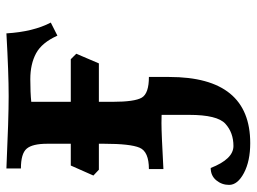

<svg xmlns="http://www.w3.org/2000/svg" viewBox="-118 -396 778 581"><g transform="rotate(-90 270.5 -106.0)"><path d="M327.6 0Q222.2 -5.9 188 -5.9Q157.2 -5.9 48.8 0V-43.9Q101.6 -43.9 113.5 -72Q125.5 -100.1 125.5 -179.7V-351.6Q125.5 -396.5 110.6 -413.8Q95.7 -431.2 50.8 -431.2V-475.1Q202.1 -468.3 269.5 -468.3Q339.4 -468.3 459.5 -475.1Q464.4 -394 492.2 -340.8L452.6 -320.8Q431.6 -367.7 399.2 -385.3Q366.7 -402.8 320.8 -402.8Q280.3 -402.8 252.4 -399.9V-153.8Q252.4 -86.9 265.1 -65.4Q277.8 -43.9 327.6 -43.9ZM368.7 -195.3H46.9L29.3 -211.9L59.6 -280.3H381.3L397.9 -263.7ZM127.4 262.7Q73.2 262.7 37.1 243.7Q1 224.6 1 198.7Q1 176.8 14.9 159.9Q28.8 143.1 52.2 143.1Q79.1 211.9 118.7 211.9Q159.2 211.9 186 187.5Q212.9 163.1 212.9 78.1V-40.5H327.6V17.6Q327.6 262.7 127.4 262.7Z"/></g></svg>

Font: Kelvinch
Style: Bold
Weight: 700
Designer: Paul James Miller
Foundry: High-Logic / Made with FontCreator
Version: Version 3.501;March 28, 2021;FontCreator 13.0.0.2683 64-bit